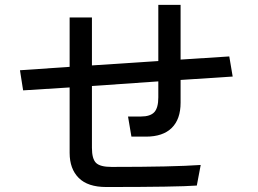

<svg xmlns="http://www.w3.org/2000/svg" viewBox="-20 -750 1040 774"><path d="M496.1 -280.3H547.9Q585.9 -280.3 602.1 -297.9Q618.2 -315.4 618.2 -357.4V-421.9L350.6 -403.3V-154.3Q350.6 -109.4 367.2 -93.3Q383.8 -77.1 429.7 -77.1Q678.7 -77.1 789.1 -85L773.4 -2Q694.3 3.9 408.2 3.9Q334 3.9 297.4 -32.7Q260.7 -69.3 260.7 -133.8V-397.5L73.2 -385.7L60.5 -466.8L260.7 -480.5V-679.7H350.6V-486.3L618.2 -503.9V-730.5H708V-509.8L904.3 -522.5L918 -441.4L708 -427.7V-335.9Q708 -269.5 672.4 -234.4Q636.7 -199.2 568.4 -199.2H509.8Z"/></svg>

Font: Gothic A1 Medium
Style: Regular
Weight: 500
Designer: HanYang I&C Co.,Ltd.
Foundry: HanYang I&C Co.,Ltd.
Version: Version 2.50